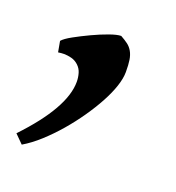

<svg xmlns="http://www.w3.org/2000/svg" viewBox="-73 -166 337 368"><g transform="rotate(20 95.5 18.5)"><path d="M148 -50Q148 -37 142.5 -20.5Q137 -4 127 14.5Q117 33 103.5 52.5Q90 72 74.5 90Q59 108 42 123.5Q25 139 8 149L-9 132Q66 53 66 0Q66 -9 63.5 -17.5Q61 -26 54.5 -32Q48 -38 40 -40Q32 -42 25 -42Q20 -42 13 -41L9 -63Q14 -69 28.5 -77Q43 -85 60 -93Q77 -101 92.5 -106.5Q108 -112 116 -112Q125 -107 131 -102.5Q137 -98 141 -91Q145 -84 146.5 -74.5Q148 -65 148 -50Z"/></g></svg>

Font: Oxford Ugaritic
Style: Regular
Weight: 400
Designer: Jacob Thomas
Foundry: Bengal Creative Media Limited
Version: Version 1.000